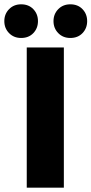

<svg xmlns="http://www.w3.org/2000/svg" viewBox="-52 -870 424 890"><path d="M72 0V-650H244V0ZM46 -694Q12 -694 -10 -716.5Q-32 -739 -32 -772Q-32 -805 -10 -827.5Q12 -850 46 -850Q81 -850 102.5 -827.5Q124 -805 124 -772Q124 -739 102.5 -716.5Q81 -694 46 -694ZM274 -694Q240 -694 218 -716.5Q196 -739 196 -772Q196 -805 218 -827.5Q240 -850 274 -850Q309 -850 330.5 -827.5Q352 -805 352 -772Q352 -739 330.5 -716.5Q309 -694 274 -694Z"/></svg>

Font: Source Sans 3 ExtraLight Black
Style: Regular
Weight: 900
Version: Version 3.052;hotconv 1.1.0;makeotfexe 2.6.0